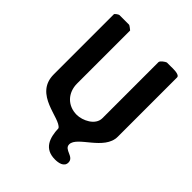

<svg xmlns="http://www.w3.org/2000/svg" viewBox="-243 -839 1145 1145"><g transform="rotate(45 329.0 -266.5)"><path d="M167 -707H87C81 -707 60 -692 60 -687V-180C60 -10 273 -25 307 27C310 106 333 174 424 174C453 174 494 167 494 130C494 81 420 95 420 50C420 -18 593 -72 593 -187V-687C593 -711 530 -707 523 -707H487C477 -704 450 -685 450 -673V-200C450 -141 376 -106 327 -106C250 -106 197 -162 197 -240V-687C194 -689 174 -707 167 -707Z"/></g></svg>

Font: Asimov Print
Style: C
Weight: 500
Designer: Google
Version: Version 2.000980: 2014